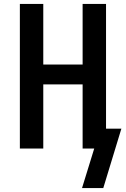

<svg xmlns="http://www.w3.org/2000/svg" viewBox="-20 -755 640 976"><path d="M505 201H397L459 0H400V-326H200V0H81V-735H200V-427H400V-735H519V-101H597Z"/></svg>

Font: Iosevka Fixed Extended
Style: Bold
Weight: 700
Width: 7
Monospace: yes
Designer: Belleve Invis
Foundry: Belleve Invis
Version: Version 24.1.1; ttfautohint (v1.8.4)